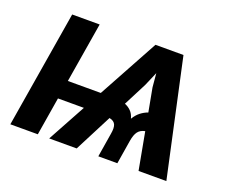

<svg xmlns="http://www.w3.org/2000/svg" viewBox="-94 -694 1003 843"><g transform="rotate(20 407.0 -273.0)"><path d="M620.6 0 588.4 -174.3Q566.4 -169.9 555.4 -155.3Q544.4 -140.6 539.6 -111.3L521.5 0H432.6L450.7 -111.3Q456.1 -141.1 449.5 -155.8Q442.9 -170.4 421.4 -174.8L331.5 0H203.1L300.3 -178.2H179.2L149.9 0H21.5L111.8 -545.9H240.2L193.8 -265.1H347.7L501 -545.9H631.8L750.5 0ZM463.4 -256.8Q480 -250.5 492.4 -238Q504.9 -225.6 510.7 -204.1Q523.4 -225.1 539.3 -237.3Q555.2 -249.5 573.2 -255.9L552.7 -365.7L546.9 -430.2L519 -365.2Z"/></g></svg>

Font: Inter Semi Bold
Style: Italic
Weight: 600
Italic angle: -9.39999°
Designer: Rasmus Andersson
Foundry: rsms
Version: Version 4.000;git-3c8e0fc